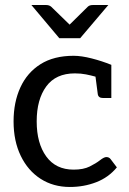

<svg xmlns="http://www.w3.org/2000/svg" viewBox="-20 -737 513 764"><path d="M258 7Q192 7 141.5 -25.5Q91 -58 62.5 -117Q34 -176 34 -254Q34 -330 61 -389Q88 -448 141 -481.5Q194 -515 273 -515Q304 -515 345 -504.5Q386 -494 423 -479V-347H390Q371 -347 369 -363L360 -432Q342 -437 322 -441Q302 -445 278 -445Q202 -445 164 -393Q126 -341 126 -254Q126 -167 164 -114.5Q202 -62 273 -62Q312 -62 337 -74.5Q362 -87 378 -99.5Q394 -112 403 -112Q414 -112 420 -104L445 -71Q412 -31 363 -12Q314 7 258 7ZM411 -717 299 -585H216L105 -717H164Q176 -717 184 -710L257 -639L329 -710Q336 -717 349 -717Z"/></svg>

Font: Aleo
Style: Regular
Weight: 400
Designer: Alessio Laiso
Foundry: Alessio Laiso
Version: Version 2.001; ttfautohint (v1.8.4.7-5d5b);gftools[0.9.29]